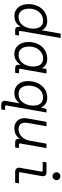

<svg xmlns="http://www.w3.org/2000/svg" viewBox="1010 -1770 980 3040"><g transform="rotate(90 1500.0 -250.0)"><path d="M231 12Q178 12 136 -14.5Q94 -41 69.5 -92Q45 -143 45 -214Q45 -292 76.5 -359Q108 -426 168.5 -467Q229 -508 316 -508Q374 -508 410.5 -481Q447 -454 459 -420L512 -720H582L470 -85Q466 -60 491 -60H543L532 0H455Q432 0 418.5 -12.5Q405 -25 405 -53V-79H399Q373 -37 332.5 -12.5Q292 12 231 12ZM246 -54Q307 -54 348.5 -87.5Q390 -121 411.5 -174.5Q433 -228 433 -286Q433 -365 399.5 -403.5Q366 -442 310 -442Q249 -442 205.5 -410.5Q162 -379 139.5 -329.5Q117 -280 117 -224Q117 -142 151.5 -98Q186 -54 246 -54Z M831 12Q778 12 736 -14.5Q694 -41 669.5 -92Q645 -143 645 -214Q645 -292 676.5 -359Q708 -426 768.5 -467Q829 -508 916 -508Q974 -508 1010.5 -481Q1047 -454 1059 -420L1072 -496H1143L1070 -85Q1066 -60 1091 -60H1143L1132 0H1055Q1032 0 1018.5 -12.5Q1005 -25 1005 -53V-79H999Q973 -37 932.5 -12.5Q892 12 831 12ZM846 -54Q907 -54 948.5 -87.5Q990 -121 1011.5 -174.5Q1033 -228 1033 -286Q1033 -365 999.5 -403.5Q966 -442 910 -442Q849 -442 805.5 -410.5Q762 -379 739.5 -329.5Q717 -280 717 -224Q717 -142 751.5 -98Q786 -54 846 -54Z M1633 220Q1605 220 1588 202Q1571 184 1578 147L1617 -74Q1595 -38 1554 -13Q1513 12 1450 12Q1397 12 1355 -13.5Q1313 -39 1288.5 -88Q1264 -137 1264 -207Q1264 -289 1296.5 -357.5Q1329 -426 1388 -467Q1447 -508 1528 -508Q1584 -508 1622.5 -482Q1661 -456 1677 -416H1683L1707 -496H1761L1650 135Q1645 160 1671 160H1723L1712 220ZM1465 -54Q1526 -54 1567.5 -87.5Q1609 -121 1630.5 -174.5Q1652 -228 1652 -286Q1652 -365 1616.5 -403.5Q1581 -442 1525 -442Q1462 -442 1420 -409Q1378 -376 1357 -324Q1336 -272 1336 -214Q1336 -135 1372 -94.5Q1408 -54 1465 -54Z M2007 12Q1955 12 1917 -13.5Q1879 -39 1861.5 -85Q1844 -131 1855 -193L1909 -496H1979L1927 -201Q1915 -132 1939 -93Q1963 -54 2027 -54Q2069 -54 2106.5 -75.5Q2144 -97 2171.5 -138Q2199 -179 2209 -237L2255 -496H2325L2252 -85Q2247 -60 2273 -60H2325L2314 0H2234Q2209 0 2195 -11.5Q2181 -23 2181 -48V-71H2177Q2149 -32 2109.5 -10Q2070 12 2007 12Z M2770 -592Q2745 -592 2726.5 -610.5Q2708 -629 2708 -654Q2708 -680 2726.5 -698Q2745 -716 2770 -716Q2796 -716 2814 -698Q2832 -680 2832 -654Q2832 -629 2814 -610.5Q2796 -592 2770 -592ZM2703 0Q2666 0 2648 -22Q2630 -44 2637 -80L2697 -416Q2700 -436 2681 -436H2541L2551 -496H2704Q2743 -496 2759 -476.5Q2775 -457 2767 -414L2707 -80Q2704 -60 2723 -60H2883L2873 0Z"/></g></svg>

Font: DM Mono Light
Style: Italic
Weight: 300
Italic angle: -10°
Designer: Colophon Foundry
Foundry: Colophon Foundry
Version: Version 1.000; ttfautohint (v1.8.2.53-6de2)